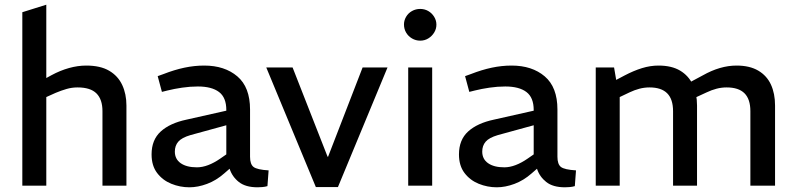

<svg xmlns="http://www.w3.org/2000/svg" viewBox="-20 -790 3385 817"><path d="M75 0V-738L177 -770V-458L199 -470Q236 -490 273.5 -500.5Q311 -511 347 -511Q407 -511 444.5 -489Q482 -467 500 -428.5Q518 -390 518 -341V0H416V-317Q416 -367 390.5 -392.5Q365 -418 310 -418Q286 -418 263.5 -411.5Q241 -405 217 -395L177 -377V0Z M786 7Q746 7 709 -8Q672 -23 648.5 -54Q625 -85 625 -133Q625 -195 664 -230.5Q703 -266 774 -281L943 -319V-322Q943 -375 912 -398.5Q881 -422 822 -422Q789 -422 755 -417Q721 -412 693 -405L669 -399L651 -466L676 -475Q722 -493 764.5 -502Q807 -511 849 -511Q936 -511 990 -465Q1044 -419 1044 -324V-123Q1044 -91 1059 -79.5Q1074 -68 1123 -65L1118 2Q1108 5 1096.5 6Q1085 7 1076 7Q1025 7 996.5 -15.5Q968 -38 957 -72L934 -52Q900 -22 861 -7.5Q822 7 786 7ZM818 -78Q841 -78 866 -87.5Q891 -97 917 -115L943 -133V-257L790 -215Q753 -204 738.5 -187Q724 -170 724 -145Q724 -113 749 -95.5Q774 -78 818 -78Z M1324 6 1113 -503H1225L1374 -123H1376L1523 -503H1629L1418 6Z M1717 0V-503H1819V0ZM1768 -617Q1749 -617 1733 -626.5Q1717 -636 1708 -651.5Q1699 -667 1699 -686Q1699 -703 1708 -718.5Q1717 -734 1733 -743Q1749 -752 1768 -752Q1787 -752 1802.5 -743Q1818 -734 1827.5 -718.5Q1837 -703 1837 -685Q1837 -667 1827.5 -651.5Q1818 -636 1802.5 -626.5Q1787 -617 1768 -617Z M2094 7Q2054 7 2017 -8Q1980 -23 1956.5 -54Q1933 -85 1933 -133Q1933 -195 1972 -230.5Q2011 -266 2082 -281L2251 -319V-322Q2251 -375 2220 -398.5Q2189 -422 2130 -422Q2097 -422 2063 -417Q2029 -412 2001 -405L1977 -399L1959 -466L1984 -475Q2030 -493 2072.5 -502Q2115 -511 2157 -511Q2244 -511 2298 -465Q2352 -419 2352 -324V-123Q2352 -91 2367 -79.5Q2382 -68 2431 -65L2426 2Q2416 5 2404.5 6Q2393 7 2384 7Q2333 7 2304.5 -15.5Q2276 -38 2265 -72L2242 -52Q2208 -22 2169 -7.5Q2130 7 2094 7ZM2126 -78Q2149 -78 2174 -87.5Q2199 -97 2225 -115L2251 -133V-257L2098 -215Q2061 -204 2046.5 -187Q2032 -170 2032 -145Q2032 -113 2057 -95.5Q2082 -78 2126 -78Z M2515 0V-503H2593L2602 -450L2638 -469Q2676 -489 2711.5 -500Q2747 -511 2782 -511Q2838 -511 2874 -489.5Q2910 -468 2928 -430Q2946 -392 2946 -341V0H2844V-317Q2844 -368 2819 -393Q2794 -418 2744 -418Q2722 -418 2701 -412.5Q2680 -407 2659 -397L2617 -377V0ZM3173 0V-317Q3173 -368 3148 -393Q3123 -418 3072 -418Q3050 -418 3029 -412.5Q3008 -407 2987 -397L2935 -373L2912 -438L2970 -469Q3007 -490 3043 -500.5Q3079 -511 3114 -511Q3170 -511 3206.5 -489.5Q3243 -468 3260.5 -430Q3278 -392 3278 -341V0Z"/></svg>

Font: REM
Style: Regular
Weight: 400
Designer: Octavio Pardo
Foundry: Ashler Design
Version: Version 1.005;gftools[0.9.28]